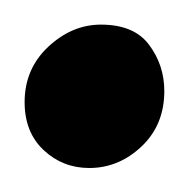

<svg xmlns="http://www.w3.org/2000/svg" viewBox="-34 -471 154 156"><path d="M38.5 -334.5Q17 -334.5 1.5 -349Q-14 -363.5 -14 -388Q-14 -415 5.2 -433Q24.5 -451 48 -451Q75 -451 87.2 -434.5Q99.5 -418 99.5 -397Q99.5 -369.5 81 -352Q62.5 -334.5 38.5 -334.5Z"/></svg>

Font: Merriweather 48pt Light
Style: Regular
Weight: 300
Version: Version 2.100